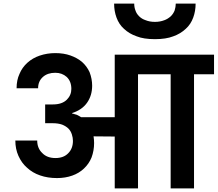

<svg xmlns="http://www.w3.org/2000/svg" viewBox="-20 -1043 1205 1063"><path d="M272.9 -464.8Q323.7 -464.8 350.1 -491.2Q375 -516.1 375 -550.8Q375 -592.8 349.1 -617.2Q323.2 -640.1 286.1 -640.1Q243.7 -640.1 217.8 -617.2Q190.9 -593.3 190.9 -554.2H71.8Q71.8 -599.6 87.9 -633.8Q102.5 -669.4 131.8 -695.8Q160.6 -721.7 199.2 -734.9Q240.7 -749 286.1 -749Q333 -749 370.1 -735.8Q407.2 -722.7 434.1 -700.2Q461.4 -675.8 476.1 -643.1Q490.2 -606 490.2 -568.8Q490.2 -514.2 461.9 -474.1Q433.6 -434.1 378.9 -417V-415Q389.2 -412.6 405.8 -407.2Q422.4 -398.9 429.2 -394H615.2V-740.2H1165V-631.8H1054.2V0H924.8V-631.8H744.1V0H615.2V-287.1L498 -288.1Q501 -268.1 501 -251Q501 -209.5 486.8 -170.9Q472.7 -136.2 444.8 -109.9Q417.5 -84 379.9 -70.8Q341.3 -57.1 295.9 -57.1Q243.7 -57.1 202.1 -71.8Q159.2 -86.4 128.9 -115.2Q100.1 -140.1 82 -180.2Q64.9 -218.3 64.9 -265.1H186Q186 -222.2 213.9 -195.8Q240.2 -168 287.1 -168Q332.5 -168 357.9 -194.8Q383.8 -220.7 383.8 -263.2Q383.8 -280.3 377.9 -298.8Q371.6 -318.4 358.9 -331.1Q345.7 -344.2 324.2 -353Q301.8 -360.8 272.9 -360.8H230V-464.8ZM611.8 -1022.9H723.1Q723.1 -1002 730 -984.9Q735.4 -967.8 750 -953.1Q765.1 -938 786.1 -931.2Q808.6 -921.9 837.9 -921.9Q866.2 -921.9 890.1 -931.2Q908.2 -937.5 925.8 -953.1Q939.5 -966.8 946.8 -984.9Q953.1 -1004.9 953.1 -1022.9H1063Q1063 -981.4 1049.8 -945.8Q1036.1 -908.2 1008.8 -883.8Q979.5 -856 939 -841.8Q898.9 -826.2 837.9 -826.2Q775.4 -826.2 736.8 -841.8Q695.3 -856 666 -883.8Q638.7 -908.2 625 -945.8Q611.8 -981.9 611.8 -1022.9Z"/></svg>

Font: PoppinsZ SemiBold
Style: Regular
Weight: 600
Designer: Ninad Kale (Devanagari), Jonny Pinhorn (Latin)
Foundry: Indian Type Foundry
Version: Version 3.002;FEAKit 1.0